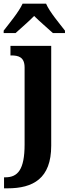

<svg xmlns="http://www.w3.org/2000/svg" viewBox="-40 -786 385 1046"><path d="M-20 -619V-606H45C71 -630 118 -670 146 -699C174 -671 223 -629 248 -606H314V-619C285 -657 230 -721 211 -766H83C63 -721 9 -657 -20 -619ZM-18 240H1C140 240 239 187 239 8V-536H17V-484H21C61 -484 94 -475 94 -418V1C94 138 57 180 -11 180H-18Z"/></svg>

Font: Noto Serif SemiCondensed
Style: Bold
Weight: 700
Width: 4
Designer: Monotype Design Team
Foundry: Monotype Imaging Inc.
Version: Version 2.015